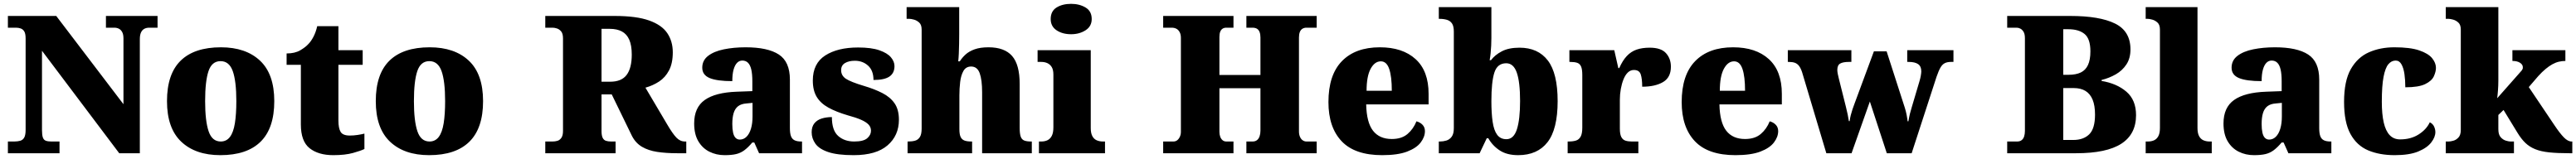

<svg xmlns="http://www.w3.org/2000/svg" viewBox="-20 -797 13376 827"><path d="M21 0V-61H54Q72 -61 85.5 -65Q99 -69 106 -82Q113 -95 113 -121V-597Q113 -622 106 -633.5Q99 -645 87.5 -649Q76 -653 63 -653H21V-714H272L621 -255V-597Q621 -618 614.5 -630Q608 -642 597.5 -647.5Q587 -653 573 -653H530V-714H798V-653H755Q740 -653 729 -647Q718 -641 712 -628Q706 -615 706 -593V0H599L198 -533V-121Q198 -95 202.5 -82Q207 -69 218 -65Q229 -61 246 -61H289V0Z M1124 10Q995 10 921 -60Q847 -130 847 -271Q847 -412 918 -481.5Q989 -551 1127 -551Q1256 -551 1330 -481.5Q1404 -412 1404 -271Q1404 -130 1333 -60Q1262 10 1124 10ZM1126 -61Q1156 -61 1174 -85Q1192 -109 1199.5 -156Q1207 -203 1207 -271Q1207 -375 1188.5 -427Q1170 -479 1125 -479Q1080 -479 1062.5 -427Q1045 -375 1045 -271Q1045 -168 1063 -114.5Q1081 -61 1126 -61Z M1710 10Q1633 10 1587.5 -26Q1542 -62 1542 -150V-460H1468V-519Q1511 -519 1539 -535.5Q1567 -552 1581 -568Q1595 -582 1607.5 -606Q1620 -630 1627 -661H1737V-536H1863V-460H1737V-170Q1737 -130 1748.5 -111Q1760 -92 1796 -92Q1816 -92 1836 -95Q1856 -98 1872 -102V-22Q1854 -13 1813 -1.5Q1772 10 1710 10Z M2208 10Q2079 10 2005 -60Q1931 -130 1931 -271Q1931 -412 2002 -481.5Q2073 -551 2211 -551Q2340 -551 2414 -481.5Q2488 -412 2488 -271Q2488 -130 2417 -60Q2346 10 2208 10ZM2210 -61Q2240 -61 2258 -85Q2276 -109 2283.5 -156Q2291 -203 2291 -271Q2291 -375 2272.5 -427Q2254 -479 2209 -479Q2164 -479 2146.5 -427Q2129 -375 2129 -271Q2129 -168 2147 -114.5Q2165 -61 2210 -61Z M2811 0V-61H2849Q2862 -61 2874 -64.5Q2886 -68 2894.5 -80Q2903 -92 2903 -116V-597Q2903 -622 2893.5 -633.5Q2884 -645 2871.5 -649Q2859 -653 2849 -653H2811V-714H3172Q3284 -714 3350 -690.5Q3416 -667 3444.5 -624.5Q3473 -582 3473 -525Q3473 -468 3453.5 -431Q3434 -394 3402 -373Q3370 -352 3331 -341L3445 -148Q3472 -102 3491.5 -81.5Q3511 -61 3536 -61H3543V0H3496Q3438 0 3392 -7Q3346 -14 3313 -33.5Q3280 -53 3261 -90L3156 -306H3103V-116Q3103 -92 3109 -80Q3115 -68 3126.5 -64.5Q3138 -61 3152 -61H3176V0ZM3148 -372Q3207 -372 3233.5 -407.5Q3260 -443 3260 -513Q3260 -561 3247 -590.5Q3234 -620 3208.5 -633.5Q3183 -647 3146 -647H3103V-372Z M3742 10Q3699 10 3663 -8Q3627 -26 3605.5 -62.5Q3584 -99 3584 -155Q3584 -238 3639 -277Q3694 -316 3805 -320L3886 -323V-375Q3886 -412 3880.5 -435.5Q3875 -459 3863.5 -470.5Q3852 -482 3834 -482Q3818 -482 3806.5 -470Q3795 -458 3788.5 -434.5Q3782 -411 3782 -375Q3703 -375 3664.5 -391Q3626 -407 3626 -445Q3626 -483 3656.5 -506.5Q3687 -530 3738.5 -540.5Q3790 -551 3851 -551Q3966 -551 4023.5 -513.5Q4081 -476 4081 -383V-131Q4081 -104 4086.5 -89Q4092 -74 4105 -67.5Q4118 -61 4140 -61H4144V0H3921L3896 -56H3886Q3864 -30 3844.5 -15.5Q3825 -1 3801.5 4.5Q3778 10 3742 10ZM3821 -71Q3841 -71 3856 -86Q3871 -101 3879 -128Q3887 -155 3887 -191V-262L3856 -259Q3828 -257 3812 -244.5Q3796 -232 3789 -209Q3782 -186 3782 -152Q3782 -126 3786 -107.5Q3790 -89 3799 -80Q3808 -71 3821 -71Z M4412 10Q4328 10 4280.5 -6Q4233 -22 4213.5 -49.5Q4194 -77 4194 -109Q4194 -138 4208 -155.5Q4222 -173 4246 -180.5Q4270 -188 4299 -188Q4299 -119 4331.5 -90Q4364 -61 4415 -61Q4463 -61 4482.5 -78Q4502 -95 4502 -117Q4502 -136 4489 -149.5Q4476 -163 4449.5 -174.5Q4423 -186 4382 -197Q4321 -215 4280.5 -237.5Q4240 -260 4220 -293.5Q4200 -327 4200 -378Q4200 -467 4264.5 -508.5Q4329 -550 4435 -550Q4504 -550 4545.5 -535.5Q4587 -521 4605.5 -499Q4624 -477 4624 -453Q4624 -417 4598 -399Q4572 -381 4515 -381Q4515 -430 4487 -455.5Q4459 -481 4418 -481Q4387 -481 4367 -469Q4347 -457 4347 -432Q4347 -404 4371.5 -387.5Q4396 -371 4466 -350Q4520 -334 4561 -313Q4602 -292 4624.5 -259.5Q4647 -227 4647 -174Q4647 -92 4588 -41Q4529 10 4412 10Z M4692 0V-61H4696Q4716 -61 4731.5 -65.5Q4747 -70 4756 -84.5Q4765 -99 4765 -128V-643Q4765 -668 4752.5 -679.5Q4740 -691 4725 -695Q4710 -699 4702 -699H4687V-760H4960V-622Q4960 -595 4959.5 -568.5Q4959 -542 4958 -519Q4957 -496 4955 -478H4963Q4975 -497 4993 -513.5Q5011 -530 5040 -540.5Q5069 -551 5112 -551Q5195 -551 5234.5 -506Q5274 -461 5274 -360V-131Q5274 -101 5279.5 -86Q5285 -71 5298 -66Q5311 -61 5333 -61H5337V0H5079V-317Q5079 -381 5066.5 -416Q5054 -451 5022 -451Q4995 -451 4982 -428Q4969 -405 4965 -370.5Q4961 -336 4961 -301V-125Q4961 -98 4967.5 -84.5Q4974 -71 4987.5 -66Q5001 -61 5023 -61H5027V0Z M5374 0V-61H5386Q5405 -61 5419 -68Q5433 -75 5441 -91Q5449 -107 5449 -135V-409Q5449 -434 5440.5 -448Q5432 -462 5418 -468.5Q5404 -475 5386 -475H5367V-536H5643V-131Q5643 -105 5651 -89.5Q5659 -74 5673.5 -67.5Q5688 -61 5706 -61H5717V0ZM5541 -619Q5496 -619 5465.5 -639.5Q5435 -660 5435 -698Q5435 -739 5465.5 -758Q5496 -777 5541 -777Q5584 -777 5616 -758Q5648 -739 5648 -698Q5648 -660 5616 -639.5Q5584 -619 5541 -619Z M6019 0V-61H6072Q6084 -61 6092.5 -68Q6101 -75 6106 -86.5Q6111 -98 6111 -111V-600Q6111 -618 6104.5 -630Q6098 -642 6087.5 -647.5Q6077 -653 6063 -653H6019V-714H6384V-653H6347Q6335 -653 6327 -647.5Q6319 -642 6315 -631.5Q6311 -621 6311 -605V-407H6524V-602Q6524 -619 6519.5 -630.5Q6515 -642 6506 -647.5Q6497 -653 6482 -653H6451V-714H6816V-653H6763Q6751 -653 6742 -647.5Q6733 -642 6728.5 -630.5Q6724 -619 6724 -602V-113Q6724 -98 6729 -86Q6734 -74 6743 -67.5Q6752 -61 6763 -61H6816V0H6451V-61H6483Q6497 -61 6506 -68Q6515 -75 6519.5 -88Q6524 -101 6524 -117V-338H6311V-111Q6311 -98 6315 -86.5Q6319 -75 6327 -68Q6335 -61 6347 -61H6384V0Z M7156 10Q7014 10 6945.5 -62.5Q6877 -135 6877 -266Q6877 -407 6947 -479Q7017 -551 7144 -551Q7262 -551 7329.5 -489.5Q7397 -428 7397 -309V-254H7073Q7075 -160 7108.5 -117Q7142 -74 7206 -74Q7257 -74 7287.5 -100Q7318 -126 7334 -166Q7353 -161 7365.5 -148Q7378 -135 7378 -115Q7378 -85 7356 -56Q7334 -27 7285.5 -8.5Q7237 10 7156 10ZM7206 -325Q7206 -399 7192.5 -438.5Q7179 -478 7149 -478Q7117 -478 7096 -439Q7075 -400 7075 -325Z M7862 10Q7804 10 7766.5 -14.5Q7729 -39 7707 -78H7699L7662 0H7450V-61H7456Q7473 -61 7489.5 -66Q7506 -71 7517 -86Q7528 -101 7528 -130V-633Q7528 -661 7518.5 -675Q7509 -689 7492 -694Q7475 -699 7454 -699H7450V-760H7723V-599Q7723 -581 7722 -560Q7721 -539 7719 -519.5Q7717 -500 7714 -484H7721Q7741 -511 7777 -530Q7813 -549 7869 -549Q7965 -549 8016 -482.5Q8067 -416 8067 -271Q8067 -125 8014.5 -57.5Q7962 10 7862 10ZM7801 -73Q7839 -73 7855.5 -124.5Q7872 -176 7872 -272Q7872 -370 7855 -419Q7838 -468 7800 -468Q7754 -468 7738.5 -419.5Q7723 -371 7723 -271Q7723 -208 7729.5 -163.5Q7736 -119 7753 -96Q7770 -73 7801 -73Z M8119 0V-61H8124Q8147 -61 8162.5 -66Q8178 -71 8186.5 -86.5Q8195 -102 8195 -133V-407Q8195 -437 8188.5 -451.5Q8182 -466 8168 -470.5Q8154 -475 8132 -475H8128V-536H8361L8382 -443H8387Q8404 -482 8426 -505.5Q8448 -529 8477 -539Q8506 -549 8545 -549Q8604 -549 8629.5 -520.5Q8655 -492 8655 -450Q8655 -394 8614 -370Q8573 -346 8506 -346Q8506 -387 8498.5 -410Q8491 -433 8463 -433Q8445 -433 8431.5 -420Q8418 -407 8409 -384.5Q8400 -362 8395 -334.5Q8390 -307 8390 -278V-128Q8390 -99 8397.5 -84.5Q8405 -70 8419 -65.5Q8433 -61 8451 -61H8486V0Z M8990 10Q8848 10 8779.5 -62.5Q8711 -135 8711 -266Q8711 -407 8781 -479Q8851 -551 8978 -551Q9096 -551 9163.5 -489.5Q9231 -428 9231 -309V-254H8907Q8909 -160 8942.5 -117Q8976 -74 9040 -74Q9091 -74 9121.5 -100Q9152 -126 9168 -166Q9187 -161 9199.5 -148Q9212 -135 9212 -115Q9212 -85 9190 -56Q9168 -27 9119.5 -8.5Q9071 10 8990 10ZM9040 -325Q9040 -399 9026.5 -438.5Q9013 -478 8983 -478Q8951 -478 8930 -439Q8909 -400 8909 -325Z M9336 -422Q9329 -443 9320 -454.5Q9311 -466 9298.5 -470.5Q9286 -475 9266 -475H9262V-536H9592V-475H9579Q9549 -475 9534 -466.5Q9519 -458 9519 -433Q9519 -425 9521.5 -412Q9524 -399 9527 -388L9552 -288Q9558 -264 9563.5 -242Q9569 -220 9573 -201Q9577 -182 9579 -167H9583Q9585 -183 9589 -198.5Q9593 -214 9598 -229Q9603 -244 9608 -257L9709 -530H9775L9870 -235Q9873 -226 9875 -217Q9877 -208 9879 -199Q9881 -190 9882 -181.5Q9883 -173 9884 -166H9888Q9892 -189 9896 -205.5Q9900 -222 9906 -241L9946 -376Q9950 -389 9952.5 -403.5Q9955 -418 9955 -426Q9955 -452 9938.5 -463.5Q9922 -475 9889 -475H9882V-536H10122V-475H10109Q10090 -475 10077 -468.5Q10064 -462 10054.5 -445.5Q10045 -429 10034 -397L9905 0H9776L9688 -269L9593 0H9462Z M10401 0V-61H10453Q10467 -61 10476 -68Q10485 -75 10489 -87.5Q10493 -100 10493 -116V-598Q10493 -620 10486 -631.5Q10479 -643 10469.5 -648Q10460 -653 10450 -653H10401V-714H10729Q10881 -714 10961 -674.5Q11041 -635 11041 -540Q11041 -494 11020 -462Q10999 -430 10965 -410.5Q10931 -391 10891 -381V-376Q10970 -363 11020 -320Q11070 -277 11070 -198Q11070 -99 10993.5 -49.5Q10917 0 10759 0ZM10744 -69Q10797 -69 10827 -98.5Q10857 -128 10857 -201Q10857 -248 10844.5 -278.5Q10832 -309 10807.5 -324Q10783 -339 10746 -339H10692V-69ZM10720 -408Q10758 -408 10783 -420Q10808 -432 10820.5 -459Q10833 -486 10833 -530Q10833 -595 10803 -620Q10773 -645 10718 -645H10692V-408Z M11120 0V-61H11131Q11150 -61 11164 -67.5Q11178 -74 11186 -89.5Q11194 -105 11194 -131V-643Q11194 -668 11181.5 -679.5Q11169 -691 11154 -695Q11139 -699 11131 -699H11120V-760H11389V-131Q11389 -105 11397 -89.5Q11405 -74 11419.5 -67.5Q11434 -61 11452 -61H11463V0Z M11682 10Q11639 10 11603 -8Q11567 -26 11545.5 -62.5Q11524 -99 11524 -155Q11524 -238 11579 -277Q11634 -316 11745 -320L11826 -323V-375Q11826 -412 11820.5 -435.5Q11815 -459 11803.5 -470.5Q11792 -482 11774 -482Q11758 -482 11746.5 -470Q11735 -458 11728.5 -434.5Q11722 -411 11722 -375Q11643 -375 11604.5 -391Q11566 -407 11566 -445Q11566 -483 11596.5 -506.5Q11627 -530 11678.5 -540.5Q11730 -551 11791 -551Q11906 -551 11963.5 -513.5Q12021 -476 12021 -383V-131Q12021 -104 12026.5 -89Q12032 -74 12045 -67.5Q12058 -61 12080 -61H12084V0H11861L11836 -56H11826Q11804 -30 11784.5 -15.5Q11765 -1 11741.5 4.5Q11718 10 11682 10ZM11761 -71Q11781 -71 11796 -86Q11811 -101 11819 -128Q11827 -155 11827 -191V-262L11796 -259Q11768 -257 11752 -244.5Q11736 -232 11729 -209Q11722 -186 11722 -152Q11722 -126 11726 -107.5Q11730 -89 11739 -80Q11748 -71 11761 -71Z M12413 10Q12334 10 12275 -15Q12216 -40 12183 -100.5Q12150 -161 12150 -267Q12150 -376 12185 -437.5Q12220 -499 12279 -525Q12338 -551 12411 -551Q12493 -551 12540 -535Q12587 -519 12607 -494.5Q12627 -470 12627 -444Q12627 -424 12616 -400Q12605 -376 12571 -359.5Q12537 -343 12468 -343Q12468 -380 12463.5 -411.5Q12459 -443 12448 -462.5Q12437 -482 12418 -482Q12396 -482 12380 -463Q12364 -444 12355 -397.5Q12346 -351 12346 -268Q12346 -203 12356 -159.5Q12366 -116 12387 -94Q12408 -72 12441 -72Q12497 -72 12537.5 -98Q12578 -124 12595 -161Q12611 -153 12617.5 -138.5Q12624 -124 12624 -110Q12624 -84 12602.5 -56Q12581 -28 12535 -9Q12489 10 12413 10Z M12678 0V-61H12693Q12702 -61 12717 -65Q12732 -69 12744 -82Q12756 -95 12756 -121V-643Q12756 -668 12743.5 -679.5Q12731 -691 12716 -695Q12701 -699 12693 -699H12678V-760H12951V-379Q12951 -366 12950.5 -352.5Q12950 -339 12949 -326.5Q12948 -314 12947 -303.5Q12946 -293 12945 -286L13072 -430Q13075 -434 13076.5 -437.5Q13078 -441 13078 -444Q13078 -447 13078 -448Q13078 -461 13063.5 -470.5Q13049 -480 13024 -480V-536H13299V-480Q13282 -480 13265 -476Q13248 -472 13231 -462.5Q13214 -453 13196 -438Q13178 -423 13158 -401L13109 -344L13242 -146Q13270 -104 13291 -82.5Q13312 -61 13331 -61H13335V0H13321Q13258 0 13215 -4.5Q13172 -9 13142.5 -21Q13113 -33 13091.5 -53.5Q13070 -74 13050 -107L12978 -225L12951 -199V-125Q12951 -97 12963 -83.5Q12975 -70 12990 -65.5Q13005 -61 13013 -61H13032V0Z"/></svg>

Font: Noto Rashi Hebrew Black
Style: Regular
Weight: 900
Version: Version 1.006